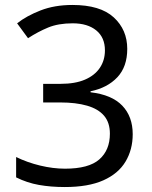

<svg xmlns="http://www.w3.org/2000/svg" viewBox="-20 -744 612 774"><path d="M493 -547Q493 -475 453 -432.5Q413 -390 345 -376V-372Q431 -362 473 -318Q515 -274 515 -203Q515 -141 486 -92.5Q457 -44 396.5 -17Q336 10 241 10Q185 10 137 1.5Q89 -7 45 -29V-111Q90 -89 142 -76.5Q194 -64 242 -64Q338 -64 380.5 -101.5Q423 -139 423 -205Q423 -250 399.5 -277.5Q376 -305 331 -318Q286 -331 223 -331H154V-406H224Q283 -406 322.5 -423Q362 -440 382.5 -470.5Q403 -501 403 -541Q403 -593 368 -621.5Q333 -650 273 -650Q215 -650 174 -633Q133 -616 93 -590L49 -650Q87 -680 143.5 -702Q200 -724 272 -724Q384 -724 438.5 -674Q493 -624 493 -547Z"/></svg>

Font: Noto Sans Bassa Vah
Style: Regular
Weight: 400
Designer: Monotype Design Team
Foundry: Monotype Imaging Inc.
Version: Version 2.002